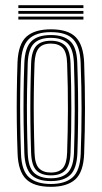

<svg xmlns="http://www.w3.org/2000/svg" viewBox="-20 -721 396 748"><path d="M178.2 6.8Q111.2 6.8 81.1 -23.8Q51 -54.2 48.5 -122.5Q46.2 -185.5 45.5 -243.9Q44.8 -302.2 45.5 -360Q46.2 -417.8 48.2 -478.2Q51.2 -549.8 83.1 -578.2Q115 -606.8 178.2 -606.8Q245.5 -606.8 275.2 -576.1Q305 -545.5 307.8 -477.2Q311.2 -383 311.1 -297.6Q311 -212.2 307.8 -121.8Q305 -50.5 273.1 -21.9Q241.2 6.8 178.2 6.8ZM178.2 -4.2Q233.5 -4.2 262.6 -29.9Q291.8 -55.5 294.5 -121.8Q297.8 -212 297.8 -296Q297.8 -380 294.2 -476.5Q292.2 -537.8 266.2 -566.8Q240.2 -595.8 178.2 -595.8Q119.5 -595.8 91.8 -568.2Q64 -540.8 61.5 -475.5Q59.5 -421.8 58.8 -365.1Q58 -308.5 58.8 -248Q59.5 -187.5 61.8 -122Q64 -55.5 93.4 -29.9Q122.8 -4.2 178.2 -4.2ZM178.2 -15.5Q125.5 -15.5 101.2 -40.8Q77 -66 74.8 -125Q73 -178.8 72.1 -237Q71.2 -295.2 71.9 -355.5Q72.5 -415.8 74.8 -475.2Q77 -535.2 101.9 -559.9Q126.8 -584.5 178.2 -584.5Q227.2 -584.5 253.1 -561Q279 -537.5 281 -477.5Q283.2 -416.8 284 -358.4Q284.8 -300 284.1 -242.1Q283.5 -184.2 281.5 -124.8Q279.2 -64.8 254.4 -40.1Q229.5 -15.5 178.2 -15.5ZM178.2 -26.5Q222.5 -26.5 244.2 -48.6Q266 -70.8 268.2 -125Q270.8 -201 271.1 -290Q271.5 -379 268 -474.5Q266 -529.8 243.9 -551.6Q221.8 -573.5 178.2 -573.5Q133.8 -573.5 112 -551.4Q90.2 -529.2 88 -474.8Q86.2 -423.8 85.4 -367.1Q84.5 -310.5 85.1 -249.6Q85.8 -188.8 88 -125Q90 -69.2 112.6 -47.9Q135.2 -26.5 178.2 -26.5ZM178.2 -37.8Q142 -37.8 122.5 -56.6Q103 -75.5 101.2 -125.2Q99.2 -184.5 98.5 -242Q97.8 -299.5 98.5 -357.1Q99.2 -414.8 101.2 -474Q103 -521.8 121.2 -542Q139.5 -562.2 178.2 -562.2Q214.5 -562.2 233.8 -543.4Q253 -524.5 254.8 -474.5Q257.8 -387 257.9 -298.4Q258 -209.8 254.8 -125.8Q253 -77.2 234.5 -57.5Q216 -37.8 178.2 -37.8ZM178.2 -48.8Q210.5 -48.8 225.4 -66.9Q240.2 -85 241.5 -126.2Q244.2 -205.5 244.6 -291.6Q245 -377.8 241.5 -474Q240.2 -517.2 224.4 -534.2Q208.5 -551.2 178.2 -551.2Q145.5 -551.2 130.8 -532.9Q116 -514.5 114.5 -473.5Q112.5 -415.5 111.8 -359.8Q111 -304 111.8 -246.6Q112.5 -189.2 114.5 -125.8Q115.8 -82.2 131.9 -65.5Q148 -48.8 178.2 -48.8ZM305 -689.5H51.5V-700.8H305ZM305 -645H51.5V-656.2H305ZM305 -667.2H51.5V-678.5H305Z"/></svg>

Font: Big Shoulders Inline Display Thin
Style: Regular
Weight: 400
Version: Version 2.002